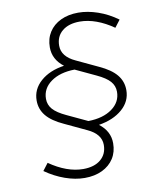

<svg xmlns="http://www.w3.org/2000/svg" viewBox="-85 -776 719 890"><g transform="rotate(-10 274.5 -331.0)"><path d="M242 49Q198 49 150 32Q102 15 58 -16L84 -50Q124 -22 164 -7.5Q204 7 242 7Q295 7 325 -18.5Q355 -44 355 -87Q355 -138 292 -167L190 -215Q135 -240 109.5 -271Q84 -302 84 -343Q84 -396 126 -433Q168 -470 237 -480Q187 -518 187 -575Q187 -616 206.5 -646.5Q226 -677 261.5 -694Q297 -711 344 -711Q388 -711 436 -694.5Q484 -678 528 -646L502 -612Q462 -640 422 -654.5Q382 -669 344 -669Q292 -669 261.5 -644Q231 -619 231 -575Q231 -524 294 -495L396 -447Q451 -422 476.5 -391Q502 -360 502 -319Q502 -266 460 -229.5Q418 -193 349 -182Q399 -144 399 -87Q399 -46 379.5 -15.5Q360 15 324.5 32Q289 49 242 49ZM304 -208Q373 -209 415.5 -239.5Q458 -270 458 -319Q458 -347 439.5 -368Q421 -389 378 -409L282 -454Q213 -453 170.5 -422.5Q128 -392 128 -343Q128 -315 146.5 -294Q165 -273 208 -253Z"/></g></svg>

Font: Red Hat Display
Style: Italic
Weight: 300
Italic angle: -12°
Designer: Pentagram, MCKL
Foundry: Pentagram, MCKL
Version: Version 1.023